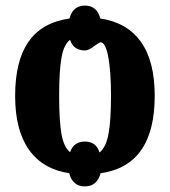

<svg xmlns="http://www.w3.org/2000/svg" viewBox="-20 -612 606 685"><path d="M227 6Q133 -8 83.5 -77.5Q34 -147 34 -270Q34 -395 82 -463.5Q130 -532 228 -546Q240 -592 283 -592Q326 -592 338 -546Q433 -532 482.5 -463Q532 -394 532 -270Q532 -21 339 6Q326 53 283 53Q239 53 227 6ZM376 -270Q376 -359 366 -410.5Q356 -462 338 -461Q334 -460 328 -455.5Q322 -451 318 -449Q297 -432 283 -432Q242 -432 230 -470Q208 -454 199.5 -407Q191 -360 191 -270Q191 -180 199.5 -133Q208 -86 230 -69Q243 -107 283 -107Q323 -107 335 -68Q358 -86 367 -133.5Q376 -181 376 -270Z"/></svg>

Font: Noto Serif CondBlack
Style: Regular
Weight: 900
Width: 3
Designer: Monotype Design Team
Foundry: Monotype Imaging Inc.
Version: Version 1.001